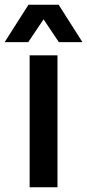

<svg xmlns="http://www.w3.org/2000/svg" viewBox="-76 -795 370 815"><path d="M49.8 -560.1H168V0H49.8ZM-56.2 -616.2 44.9 -774.9H172.9L273.9 -616.2H173.8L108.9 -712.9L43.9 -616.2Z"/></svg>

Font: TASA Explorer SemiBold
Style: Regular
Weight: 600
Designer: Weizhong Zhang
Foundry: Local Remote
Version: Version 1.000;Glyphs 3.1.2 (3151)